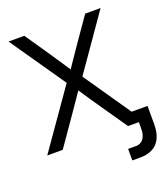

<svg xmlns="http://www.w3.org/2000/svg" viewBox="-164 -843 1014 1161"><g transform="rotate(-20 342.5 -262.0)"><path d="M295.4 -404.8V-339.8L27.8 -727.5H129.4L236.8 -570.3Q284.7 -500 330.6 -429.7H316.4L336.9 -460.9Q379.9 -524.9 411.6 -570.3L521 -727.5H620.1L352.5 -343.3V-408.2L633.3 0H532.2L402.8 -187.5Q388.7 -208 375 -228.3Q361.3 -248.5 347.7 -269L313.5 -320.3H333L298.3 -269Q270.5 -228.5 242.2 -187.5L111.8 0H12.2ZM485.4 204.1V129.9H536.1Q566.4 129.9 584 106.9Q601.6 84 601.6 42V0H565.4V-74.2H684.6V42Q684.6 122.1 646.7 163.1Q608.9 204.1 536.1 204.1Z"/></g></svg>

Font: Intratopia Thin
Style: Regular
Weight: 100
Designer: Rasmus Andersson
Foundry: rsms
Version: Version 3.000;Glyphs 3.2.3 (3260)